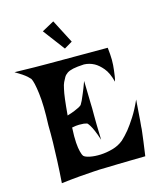

<svg xmlns="http://www.w3.org/2000/svg" viewBox="-166 -974 891 1056"><g transform="rotate(-15 279.0 -446.0)"><path d="M-40 -667Q28.3 -665 73.7 -664.6Q119.1 -664.1 147.5 -664.1H199.2H490.2Q492.2 -644.5 493.7 -626.5Q495.1 -608.4 495.1 -594.7Q495.1 -578.1 494.1 -564.5Q493.2 -550.8 491.2 -535.2Q489.3 -521.5 487.3 -505.9Q485.4 -490.2 480.5 -473.6Q466.8 -526.4 443.8 -553.7Q420.9 -581.1 397.5 -593.8Q370.1 -608.4 339.8 -609.4Q299.8 -607.4 277.3 -602.5Q254.9 -597.7 242.2 -588.9Q229.5 -580.1 223.1 -568.8Q216.8 -557.6 210 -543.9Q204.1 -532.2 199.2 -507.8Q194.3 -487.3 189.9 -452.1Q185.5 -417 180.7 -361.3Q207 -369.1 223.1 -376Q239.3 -382.8 249 -387.7Q259.8 -393.6 264.6 -398.4Q268.6 -404.3 276.4 -419.9Q282.2 -433.6 292.5 -457Q302.7 -480.5 317.4 -521.5Q319.3 -476.6 319.3 -446.8Q319.3 -417 320.3 -398.4Q320.3 -377 321.3 -364.3V-327.1Q321.3 -306.6 321.8 -272Q322.3 -237.3 324.2 -184.6Q312.5 -220.7 303.2 -241.7Q293.9 -262.7 287.1 -273.4Q279.3 -286.1 273.4 -291Q266.6 -293 254.9 -294.9Q244.1 -295.9 228 -295.9Q211.9 -295.9 187.5 -291Q184.6 -237.3 187 -204.6Q189.5 -171.9 194.3 -154.3Q199.2 -133.8 206.1 -125Q214.8 -116.2 241.2 -110.8Q267.6 -105.5 301.3 -106.9Q335 -108.4 370.1 -118.2Q405.3 -127.9 432.6 -150.4Q453.1 -168.9 476.6 -197.3Q496.1 -221.7 520 -258.8Q543.9 -295.9 567.4 -348.6Q563.5 -304.7 562 -275.9Q560.5 -247.1 558.6 -229.5Q556.6 -209 555.7 -198.2Q555.7 -186.5 552.7 -165Q550.8 -146.5 546.4 -114.7Q542 -83 535.2 -34.2Q489.3 -33.2 448.2 -32.7Q407.2 -32.2 376 -31.2Q338.9 -30.3 307.6 -29.3Q275.4 -29.3 236.3 -26.4Q202.1 -24.4 155.8 -20.5Q109.4 -16.6 53.7 -9.8Q58.6 -76.2 61 -135.3Q63.5 -194.3 64.5 -239.3Q65.4 -292 64.5 -336.9Q69.3 -449.2 60.5 -518.6Q51.8 -587.9 40 -607.4Q34.2 -614.3 23.4 -624Q14.6 -631.8 -1 -642.6Q-16.6 -653.3 -40 -667ZM168.9 -843.8 238.3 -881.8 307.6 -748 261.7 -720.7Z"/></g></svg>

Font: Irish Grover
Style: Regular
Weight: 400
Designer: Squid
Foundry: Font Diner, Inc DBA Sideshow
Version: Version 1.001